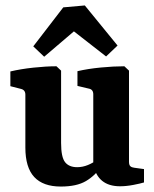

<svg xmlns="http://www.w3.org/2000/svg" viewBox="-20 -676 566 704"><path d="M355 -69Q329 -32 295 -12Q261 8 203 8Q138 8 105.5 -27Q73 -62 73 -135V-329Q73 -346 57 -350L18 -360V-414Q56 -423 102.5 -428Q149 -433 187 -433L204 -417V-152Q204 -100 218.5 -81.5Q233 -63 263 -63Q283 -63 302.5 -71Q322 -79 340 -93ZM508 -7Q495 -3 469 2Q443 7 420 7Q379 7 354.5 -13Q330 -33 322 -73V-330Q322 -348 306 -351L264 -361V-415Q303 -424 350 -428.5Q397 -433 436 -433L453 -417V-83Q453 -71 458 -66.5Q463 -62 472 -61L508 -56ZM102 -506 212 -649 291 -656 411 -509 369 -469 251 -561 142 -468Z"/></svg>

Font: Rasa
Style: Bold
Weight: 700
Designer: Anna Giedrys (Yrsa+Rasa design), David Brezina (Yrsa art-direction, Rasa art-direction, design)
Foundry: Rosetta Type Foundry
Version: Version 2.004